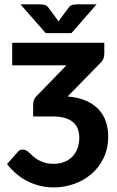

<svg xmlns="http://www.w3.org/2000/svg" viewBox="-20 -842 530 869"><path d="M11.7 0ZM452.1 -648.4V-601.1Q452.1 -590.8 449 -579.1Q445.8 -567.4 433.1 -555.7L286.1 -405.3Q335 -401.4 369.6 -386Q404.3 -370.6 426.5 -346.7Q448.7 -322.8 459.2 -291.5Q469.7 -260.3 469.7 -224.6Q469.7 -169.4 448.7 -126.5Q427.7 -83.5 393.1 -54Q358.4 -24.4 314 -9Q269.5 6.3 223.1 6.3Q164.1 6.3 109.6 -19.3Q55.2 -44.9 11.7 -99.1L61.5 -155.8Q67.9 -162.6 73.5 -163.8Q79.1 -165 83 -165Q89.8 -165 95.9 -162.6Q102.1 -160.2 113.3 -150.4Q119.6 -143.6 129.2 -135Q138.7 -126.5 151.6 -118.9Q164.6 -111.3 181.9 -106Q199.2 -100.6 222.2 -100.6Q252 -100.6 274.2 -110.4Q296.4 -120.1 310.5 -136.2Q324.7 -152.3 331.8 -173.8Q338.9 -195.3 338.9 -218.8Q338.9 -239.7 332.5 -257.6Q326.2 -275.4 311.8 -288.1Q297.4 -300.8 274.4 -307.9Q251.5 -314.9 218.3 -314.9H129.9V-369.6Q129.9 -379.4 133.8 -389.6Q137.7 -399.9 147.9 -409.7L280.8 -546.4H35.2V-648.4ZM303.2 -691.9H187L72.8 -822.3H162.6Q169.9 -822.3 180.4 -820.3Q190.9 -818.4 199.2 -807.6L237.3 -755.9Q239.3 -752.9 241.2 -750.2Q243.2 -747.6 244.6 -745.1L252.4 -755.9L290.5 -807.1Q298.8 -818.4 309.3 -820.3Q319.8 -822.3 327.1 -822.3H417Z"/></svg>

Font: Carlito
Style: Bold
Weight: 700
Designer: Lukasz Dziedzic
Foundry: tyPoland Lukasz Dziedzic
Version: Version 1.104